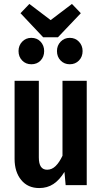

<svg xmlns="http://www.w3.org/2000/svg" viewBox="-20 -939 517 974"><path d="M420 0H313L307 -67Q282 -26 251 -5.5Q220 15 179 15Q121 15 87.5 -26Q54 -67 54 -133V-529H177V-140Q177 -78 219 -78Q243 -78 262 -96.5Q281 -115 297 -149V-529H420ZM390 -872 274 -750H199L84 -872L129 -919L237 -837L345 -919ZM204 -680Q204 -651 186 -632Q168 -613 139 -613Q111 -613 92.5 -632Q74 -651 74 -680Q74 -708 92.5 -727.5Q111 -747 139 -747Q168 -747 186 -727.5Q204 -708 204 -680ZM399 -680Q399 -651 380.5 -632Q362 -613 334 -613Q306 -613 287.5 -632Q269 -651 269 -680Q269 -708 287.5 -727.5Q306 -747 334 -747Q362 -747 380.5 -727.5Q399 -708 399 -680Z"/></svg>

Font: Fira Sans Compressed Medium
Style: Regular
Weight: 500
Width: 1
Designer: bBox Type GmbH & Carrois Corporate GbR & Edenspiekermann AG
Foundry: bBox Type GmbH & Carrois Corporate GbR & Edenspiekermann AG
Version: Version 4.301